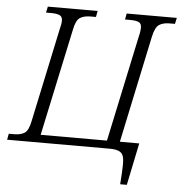

<svg xmlns="http://www.w3.org/2000/svg" viewBox="-74 -770 949 1007"><g transform="rotate(5 400.5 -266.5)"><path d="M596 181 600 119Q603 74 600 48Q597 22 580 11Q563 0 524 0H-15L-9 -32H19Q54 -32 74.5 -45.5Q95 -59 105 -111L210 -605Q217 -631 217 -646Q217 -669 201 -675.5Q185 -682 158 -682H130L137 -714H399L393 -682H365Q330 -682 309 -668.5Q288 -655 278 -603L158 -41H507L627 -605Q630 -616 631.5 -628Q633 -640 633 -647Q633 -669 617.5 -675.5Q602 -682 574 -682H546L552 -714H816L809 -682H781Q747 -682 726 -668.5Q705 -655 694 -603L575 -41H677L631 181Z"/></g></svg>

Font: Noto Serif Light
Style: Italic
Weight: 300
Italic angle: -12°
Designer: Monotype Design Team
Foundry: Monotype Imaging Inc.
Version: Version 2.013